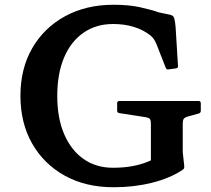

<svg xmlns="http://www.w3.org/2000/svg" viewBox="-20 -777 890 808"><path d="M456 -676Q384 -676 331 -639Q278 -602 249.5 -534.5Q221 -467 221 -373Q221 -280 250 -212.5Q279 -145 331.5 -108Q384 -71 456 -71Q503 -71 543 -79Q583 -87 615 -102V-256Q615 -272 610 -277Q605 -282 592 -284L482 -301Q473 -302 473 -312V-343Q473 -352 483 -352H816Q825 -352 825 -342V-311Q825 -301 815 -299L772 -287Q757 -283 753 -276.5Q749 -270 749 -257V-137L755 -82Q756 -72 754.5 -68.5Q753 -65 745 -60Q693 -26 618 -7.5Q543 11 458 11Q341 11 253 -37.5Q165 -86 115.5 -172.5Q66 -259 66 -374Q66 -488 115.5 -574Q165 -660 253.5 -708.5Q342 -757 458 -757Q522 -757 569.5 -746.5Q617 -736 648 -725L686 -717Q699 -715 705 -711.5Q711 -708 714 -697Q717 -686 719 -663L729 -500Q731 -491 720 -489L689 -485Q680 -483 677 -493L639 -590Q633 -604 628 -611.5Q623 -619 613 -628Q582 -652 542.5 -664Q503 -676 456 -676Z"/></svg>

Font: Hahmlet SemiBold
Style: Regular
Weight: 600
Version: Version 1.002